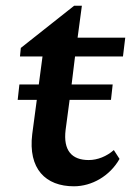

<svg xmlns="http://www.w3.org/2000/svg" viewBox="-20 -642 459 673"><path d="M399 -85 379 -116C354 -94 322 -81 291 -81C232 -81 201 -114 210 -187L224 -292H369L375 -346H231L243 -444H411L419 -510H252L267 -622H240L53 -474L50 -444H129L116 -346H48L42 -292H109L93 -172C78 -50 140 11 239 11C302 11 365 -25 399 -85Z"/></svg>

Font: TPK Tissa Web SemiBold
Style: Italic
Weight: 600
Italic angle: -7°
Designer: Jacques Le Bailly, Suppakit Chalermlarp | Katatrad Co.,Ltd.
Foundry: Jacques Le Bailly, Cadson Demak Co.,Ltd.
Version: Version 5.000;Glyphs 3.1.2 (3151)